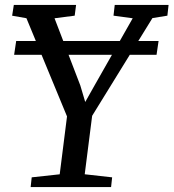

<svg xmlns="http://www.w3.org/2000/svg" viewBox="-20 -763 708 783"><path d="M105 0 109.3 -39.8 223.5 -52.2 253.3 -288.2 87.8 -688.7 29.5 -699 36.4 -743H290.3L284.6 -699.1L202.4 -688.5L307.5 -414.6L327.6 -347.1L365.2 -413.9L521.2 -688.5L442.9 -699.1L447.9 -743H667.5L662.6 -699.1L601.6 -689.2L355.8 -290.7L325.5 -52.3L437.3 -39.8L433 0ZM626.7 -595.9 618.4 -539.5H37.6L46 -595.9Z"/></svg>

Font: Merriweather Light
Style: Italic
Weight: 300
Italic angle: -7.8°
Designer: Eben Sorkin
Foundry: Eben Sorkin
Version: Version 2.101